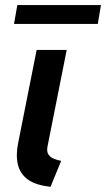

<svg xmlns="http://www.w3.org/2000/svg" viewBox="-20 -714 410 742"><path d="M175.3 7.8Q118.7 2 88.1 -20Q57.6 -42 49.1 -78.1Q40.5 -114.3 50.3 -162.1L121.6 -521H237.8L163.6 -147.9Q159.7 -127.4 167.7 -116.2Q175.8 -105 189.7 -99.9Q203.6 -94.7 216.3 -92.3ZM34.2 -621.6 46.9 -694.3H370.1L357.9 -621.6Z"/></svg>

Font: Reddit Sans SemiBold
Style: Italic
Weight: 600
Italic angle: -11.25°
Designer: Stephen Hutchings
Version: Version 1.013